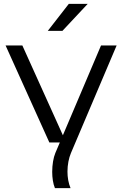

<svg xmlns="http://www.w3.org/2000/svg" viewBox="-20 -776 637 996"><path d="M228 -616H304L435 -756H337ZM236 -37H290.4L267 18C257.1 41.4 250.8 78.3 250.8 115.3C250.8 145.9 255.1 176.6 265 200H346C335 174.1 330 143.9 330 114.1C330 78.6 337 43.9 348 18L585 -540H504L306.2 -74.3L96 -540H9Z"/></svg>

Font: Resamitz
Style: Bold
Weight: 700
Designer: gluk
Foundry: gluk
Version: Version 0.047